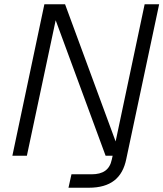

<svg xmlns="http://www.w3.org/2000/svg" viewBox="-20 -730 766 900"><path d="M301 150H396C498 150 554 105 572 15L726 -710H658L522 -67L285 -710H188L38 0H106L241 -635L475 0H508L504 18C494 66 463 87 409 87H315Z"/></svg>

Font: Geist Light
Style: Italic
Weight: 300
Italic angle: -12°
Designer: Basement.studio, Andrés Briganti, Mateo Zaragoza
Foundry: Basement.studio, Vercel, Andrés Briganti, Guido Ferreyra, Mateo Zaragoza
Version: Version 1.500